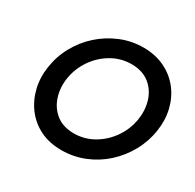

<svg xmlns="http://www.w3.org/2000/svg" viewBox="-157 -887 1094 1075"><g transform="rotate(30 390.0 -349.0)"><path d="M68 -350Q79 -425 115.5 -491Q152 -557 207.5 -606.5Q263 -656 332.5 -684.5Q402 -713 480 -713Q557 -712 616.5 -683Q676 -654 715.5 -603.5Q755 -553 771 -487.5Q787 -422 776 -350Q765 -275 728.5 -208.5Q692 -142 637 -92Q582 -42 512 -13.5Q442 15 364 15Q286 15 226.5 -14.5Q167 -44 128 -95.5Q89 -147 73 -212.5Q57 -278 68 -350ZM192 -350Q182 -286 200 -229.5Q218 -173 262 -137.5Q306 -102 376 -101Q446 -101 504.5 -135Q563 -169 602 -225.5Q641 -282 652 -350Q662 -414 644.5 -470.5Q627 -527 582.5 -562.5Q538 -598 468 -599Q398 -599 339.5 -565Q281 -531 242 -474.5Q203 -418 192 -350Z"/></g></svg>

Font: Jost* Medium
Style: Italic
Weight: 500
Italic angle: -10°
Version: Version 3.7